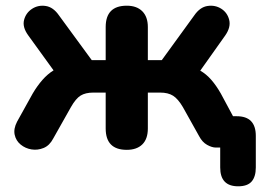

<svg xmlns="http://www.w3.org/2000/svg" viewBox="-20 -518 939 674"><path d="M816 136Q753 136 753 70V0H738Q724 0 707 -9.5Q690 -19 679 -40L622 -142Q605 -171 587.5 -182Q570 -193 542 -193H499V-67Q499 -30 479.5 -11Q460 8 425 8Q351 8 351 -67V-193H308Q280 -193 263 -182.5Q246 -172 229 -142L167 -32Q154 -7 133 1.5Q112 10 90.5 6.5Q69 3 52.5 -10.5Q36 -24 31.5 -45Q27 -66 40 -91L95 -190Q111 -217 129 -237.5Q147 -258 168 -271L79 -394Q58 -423 64.5 -448Q71 -473 92.5 -487Q114 -501 140.5 -497Q167 -493 187 -464L302 -307H351V-423Q351 -498 425 -498Q460 -498 479.5 -478.5Q499 -459 499 -423V-307H548L662 -464Q682 -493 708.5 -497Q735 -501 756.5 -487.5Q778 -474 784.5 -448.5Q791 -423 771 -394L683 -270Q704 -258 721.5 -238Q739 -218 755 -190L798 -110H811Q878 -110 878 -41V70Q878 102 863.5 119Q849 136 816 136Z"/></svg>

Font: Chiron GoRound TC
Style: Bold
Weight: 700
Designer: Ryoko NISHIZUKA 西塚涼子 (kana, bopomofo & ideographs); Paul D. Hunt (Latin, Greek & Cyrillic); Sandoll Communications 산돌커뮤니
Foundry: Adobe
Version: Version 1.000;hotconv 1.1.1;makeotfexe 2.6.0